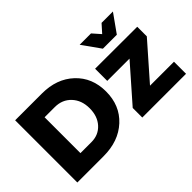

<svg xmlns="http://www.w3.org/2000/svg" viewBox="-105 -1147 1530 1530"><g transform="rotate(-45 660.5 -381.5)"><path d="M1123 -610H966L857 -763H985L1044 -696L1104 -763H1232ZM370 -701Q536 -701 639.5 -604Q743 -507 743 -351Q743 -194 638 -97Q533 0 363 0H68V-701ZM375 -148Q455 -148 505.5 -203.5Q556 -259 556 -349Q556 -439 503 -495.5Q450 -552 366 -552H251V-148ZM1023 -136H1293V0H800V-108L1060 -404H809V-541L1283 -540V-432Z"/></g></svg>

Font: Montserrat arm
Style: Bold
Weight: 700
Designer: Julieta Ulanovsky
Foundry: Julieta Ulanovsky
Version: Version 6.000;PS 006.000;hotconv 1.0.88;makeotf.lib2.5.64775